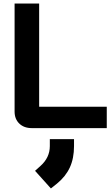

<svg xmlns="http://www.w3.org/2000/svg" viewBox="-20 -720 628 1079"><path d="M62 -93V-700H200V-120H580V0H159Q115 0 88.5 -25.5Q62 -51 62 -93ZM177 240 207 213Q260 166 260 101V62H396V101Q396 170 372.5 221Q349 272 300 312L266 339Z"/></svg>

Font: Stavian Bold
Style: Bold
Weight: 700
Version: Version 1.000; ttfautohint (v1.6)